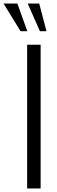

<svg xmlns="http://www.w3.org/2000/svg" viewBox="-80 -1062 322 1082"><path d="M73 0V-810H149V0ZM36 -886 -60 -1042H18L74 -886ZM145 -886 76 -1042H141L182 -886Z"/></svg>

Font: Oswald Light
Style: Regular
Weight: 300
Designer: Vernon Adams
Foundry: Vernon Adams
Version: Version 4.103;gftools[0.9.33.dev8+g029e19f]